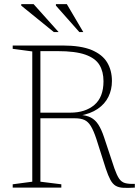

<svg xmlns="http://www.w3.org/2000/svg" viewBox="-20 -901 670 922"><path d="M317.5 -360Q389.5 -360 433.2 -397.2Q477 -434.5 477 -511Q477 -557 457.5 -589.2Q438 -621.5 390 -638.5Q342 -655.5 257 -655.5H138.5L124.5 -682.5H280Q368.5 -682.5 420.2 -660.8Q472 -639 494.8 -600.8Q517.5 -562.5 517.5 -512Q517.5 -470.5 500.5 -436Q483.5 -401.5 449 -378Q414.5 -354.5 362.5 -345.5V-349.5Q395.5 -347.5 416.5 -336.5Q437.5 -325.5 452.2 -302.8Q467 -280 479.5 -242.5L529.5 -92Q541 -59.5 552 -43.2Q563 -27 580.2 -22Q597.5 -17 627.5 -18V0Q593.5 2 571.5 0.8Q549.5 -0.5 535.2 -9Q521 -17.5 510.2 -37.2Q499.5 -57 488 -91.5L442.5 -234.5Q429.5 -273.5 416.5 -295Q403.5 -316.5 385.8 -324.8Q368 -333 339.5 -333H151.5L142.5 -360ZM174 -682.5V-28.5L274.5 -16V0H41V-16L135 -28.5V-654L41 -666.5V-682.5ZM261.5 -747H238.5L82 -874V-881H141.5ZM380 -747H361L248.5 -874V-881H301Z"/></svg>

Font: Newsreader ExtraLight
Style: Regular
Weight: 250
Designer: Hugues Gentile
Foundry: Production Type
Version: Version 1.003